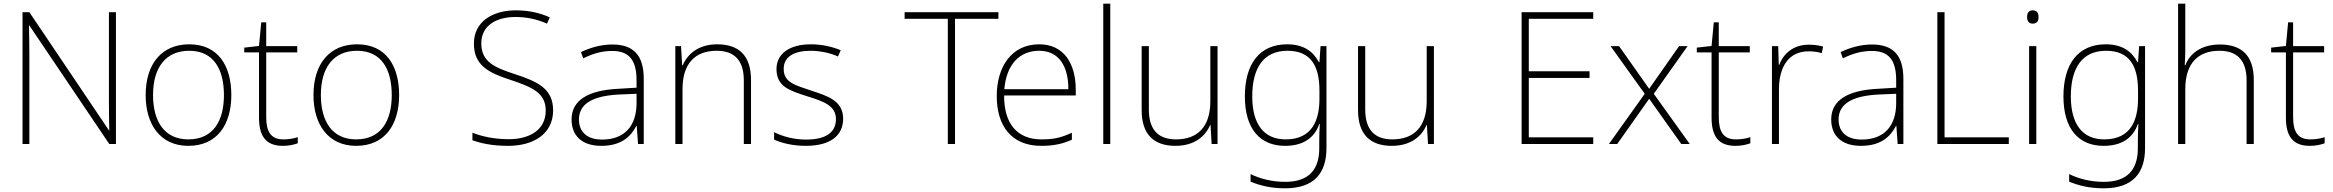

<svg xmlns="http://www.w3.org/2000/svg" viewBox="-20 -780 12639 1040"><path d="M608 0V-714H570V-231C570 -181 571 -120 572 -74H570L139 -714H102V0H139V-481C139 -538 138 -587 137 -642H139L572 0Z M1233 -265C1233 -423 1162 -540 1005 -540C857 -540 769 -435 769 -265C769 -104 850 10 1000 10C1156 10 1233 -105 1233 -265ZM809 -265C809 -415 878 -505 1005 -505C1140 -505 1193 -401 1193 -265C1193 -124 1134 -25 1000 -25C871 -25 809 -122 809 -265Z M1515 -25C1446 -25 1422 -68 1422 -146V-496H1590V-530H1422V-659H1395L1383 -531L1303 -522V-496H1383V-143C1383 -43 1420 10 1512 10C1546 10 1571 4 1593 -4V-37C1572 -30 1546 -25 1515 -25Z M2142 -265C2142 -423 2071 -540 1914 -540C1766 -540 1678 -435 1678 -265C1678 -104 1759 10 1909 10C2065 10 2142 -105 2142 -265ZM1718 -265C1718 -415 1787 -505 1914 -505C2049 -505 2102 -401 2102 -265C2102 -124 2043 -25 1909 -25C1780 -25 1718 -122 1718 -265Z M2976 -182C2976 -299 2894 -338 2767 -379C2661 -414 2587 -444 2587 -545C2587 -643 2670 -688 2772 -688C2827 -688 2884 -678 2943 -652L2958 -686C2900 -712 2840 -724 2774 -724C2647 -724 2547 -662 2547 -544C2547 -426 2626 -386 2743 -348C2867 -307 2936 -275 2936 -181C2936 -75 2847 -26 2736 -26C2656 -26 2591 -41 2539 -61V-20C2586 -4 2644 10 2733 10C2869 10 2976 -54 2976 -182Z M3297 -539C3236 -539 3178 -522 3127 -498L3139 -464C3194 -491 3242 -504 3296 -504C3384 -504 3428 -459 3428 -345V-305L3328 -299C3167 -291 3076 -238 3076 -133C3076 -44 3133 10 3237 10C3342 10 3395 -37 3427 -98H3429L3436 0H3467V-353C3467 -482 3410 -539 3297 -539ZM3332 -268 3428 -272V-219C3427 -101 3366 -24 3241 -24C3162 -24 3116 -64 3116 -133C3116 -221 3196 -261 3332 -268Z M3865 -540C3762 -540 3703 -486 3678 -426H3675L3669 -530H3638V0H3677V-297C3677 -437 3746 -505 3862 -505C3956 -505 4009 -455 4009 -345V0H4048V-347C4048 -479 3982 -540 3865 -540Z M4547 -137C4547 -235 4463 -260 4372 -290C4287 -319 4225 -333 4225 -407C4225 -472 4280 -505 4371 -505C4423 -505 4481 -492 4519 -474L4534 -508C4490 -526 4435 -540 4372 -540C4258 -540 4186 -490 4186 -406C4186 -310 4258 -289 4354 -258C4445 -230 4508 -206 4508 -135C4508 -67 4460 -24 4346 -24C4284 -24 4223 -39 4173 -64V-24C4211 -6 4272 10 4345 10C4477 10 4547 -45 4547 -137Z M5153 0V-678H5388V-714H4880V-678H5114V0Z M5609 -540C5457 -540 5379 -415 5379 -260C5379 -100 5457 10 5620 10C5686 10 5734 0 5786 -23V-61C5725 -33 5686 -25 5621 -25C5490 -25 5418 -110 5419 -263H5807V-294C5807 -434 5744 -540 5609 -540ZM5609 -505C5716 -505 5767 -421 5767 -297H5420C5432 -432 5503 -505 5609 -505Z M5994 0V-760H5956V0Z M6575 -530H6536V-232C6536 -92 6466 -25 6350 -25C6255 -25 6203 -76 6203 -187V-530H6164V-183C6164 -55 6227 10 6347 10C6451 10 6510 -43 6535 -103H6537L6543 0H6575Z M6952 -540C6801 -540 6723 -432 6723 -258C6723 -83 6804 10 6941 10C7035 10 7099 -30 7126 -108H7129C7127 -74 7126 -49 7126 -15V23C7126 134 7074 205 6942 205C6867 205 6803 187 6754 163V204C6803 224 6861 240 6941 240C7102 240 7165 154 7165 22V-530H7133L7127 -443H7124C7094 -500 7043 -540 6952 -540ZM6954 -505C7084 -505 7127 -418 7127 -289V-246C7127 -132 7090 -25 6944 -25C6827 -25 6763 -106 6763 -258C6763 -413 6825 -505 6954 -505Z M7747 -530H7708V-232C7708 -92 7638 -25 7522 -25C7427 -25 7375 -76 7375 -187V-530H7336V-183C7336 -55 7399 10 7519 10C7623 10 7682 -43 7707 -103H7709L7715 0H7747Z M8610 0V-36H8261V-358H8590V-394H8261V-678H8610V-714H8222V0Z M8889 -272 8695 0H8740L8913 -245L9087 0H9133L8938 -272L9121 -530H9075L8913 -299L8750 -530H8704Z M9383 -25C9314 -25 9290 -68 9290 -146V-496H9458V-530H9290V-659H9263L9251 -531L9171 -522V-496H9251V-143C9251 -43 9288 10 9380 10C9414 10 9439 4 9461 -4V-37C9440 -30 9414 -25 9383 -25Z M9778 -538C9695 -538 9640 -490 9618 -429H9615L9612 -530H9578V0H9616V-295C9616 -421 9671 -502 9776 -502C9804 -502 9825 -499 9848 -492L9855 -528C9832 -534 9807 -538 9778 -538Z M10120 -539C10059 -539 10001 -522 9950 -498L9962 -464C10017 -491 10065 -504 10119 -504C10207 -504 10251 -459 10251 -345V-305L10151 -299C9990 -291 9899 -238 9899 -133C9899 -44 9956 10 10060 10C10165 10 10218 -37 10250 -98H10252L10259 0H10290V-353C10290 -482 10233 -539 10120 -539ZM10155 -268 10251 -272V-219C10250 -101 10189 -24 10064 -24C9985 -24 9939 -64 9939 -133C9939 -221 10019 -261 10155 -268Z M10474 0H10861V-36H10513V-714H10474Z M10990 -724C10969 -724 10960 -709 10960 -688C10960 -667 10969 -652 10990 -652C11015 -652 11022 -667 11022 -688C11022 -709 11015 -724 10990 -724ZM11010 -530H10971V0H11010Z M11386 -540C11235 -540 11157 -432 11157 -258C11157 -83 11238 10 11375 10C11469 10 11533 -30 11560 -108H11563C11561 -74 11560 -49 11560 -15V23C11560 134 11508 205 11376 205C11301 205 11237 187 11188 163V204C11237 224 11295 240 11375 240C11536 240 11599 154 11599 22V-530H11567L11561 -443H11558C11528 -500 11477 -540 11386 -540ZM11388 -505C11518 -505 11561 -418 11561 -289V-246C11561 -132 11524 -25 11378 -25C11261 -25 11197 -106 11197 -258C11197 -413 11259 -505 11388 -505Z M11817 -504V-760H11778V0H11817V-297C11817 -437 11886 -505 12002 -505C12096 -505 12149 -455 12149 -345V0H12188V-347C12188 -479 12122 -539 12005 -539C11901 -539 11840 -488 11817 -426H11814C11815 -454 11817 -475 11817 -504Z M12494 -25C12425 -25 12401 -68 12401 -146V-496H12569V-530H12401V-659H12374L12362 -531L12282 -522V-496H12362V-143C12362 -43 12399 10 12491 10C12525 10 12550 4 12572 -4V-37C12551 -30 12525 -25 12494 -25Z"/></svg>

Font: Noto Sans Telugu ExtraLight
Style: Regular
Weight: 200
Designer: Jelle Bosma - Monotype Design Team
Foundry: Monotype Imaging Inc.
Version: Version 2.005